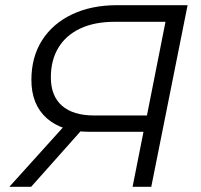

<svg xmlns="http://www.w3.org/2000/svg" viewBox="-20 -720 774 740"><path d="M491 0 537 -232 554 -212H325Q219 -212 160 -264.5Q101 -317 101 -412Q101 -500 142 -564.5Q183 -629 257.5 -664.5Q332 -700 431 -700H703L563 0ZM16 0 238 -246H319L100 0ZM542 -253 622 -657 638 -636H423Q344 -636 289 -610Q234 -584 205 -536Q176 -488 176 -422Q176 -350 219 -312.5Q262 -275 342 -275H566Z"/></svg>

Font: MOST Montserrat
Style: Italic
Weight: 400
Italic angle: -11.3°
Designer: Julieta Ulanovsky
Foundry: Julieta Ulanovsky
Version: Version 8.000;March 11, 2024;FontCreator 15.0.0.2926 64-bit